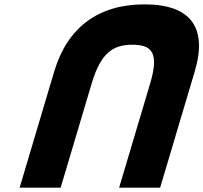

<svg xmlns="http://www.w3.org/2000/svg" viewBox="-20 -845 932 880"><path d="M70 15H258L400.1 -462C441.2 -600 495.1 -640 587.1 -640C679.1 -640 709.2 -600 668.1 -462L526 15H714L872.4 -517C933.2 -721 852.2 -825 642.2 -825C432.2 -825 289.2 -721 228.4 -517Z"/></svg>

Font: Hussar
Style: BdOblThree
Weight: 700
Foundry: Cannot Into Space Fonts
Version: Version 2.00